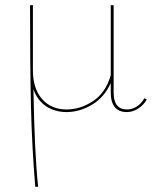

<svg xmlns="http://www.w3.org/2000/svg" viewBox="-20 -426 588 735"><path d="M542 -45Q529 -23 508.5 -10Q488 3 465 3Q435 3 419.5 -16Q404 -35 404 -72V-108Q379 -53 332 -25Q285 3 235 3Q191 3 157.5 -18.5Q124 -40 108 -84Q112 157 126 289H115Q102 134 98.5 -20Q95 -174 95 -406H106V-157Q106 -87 141 -47Q176 -7 235 -7Q287 -7 335.5 -38.5Q384 -70 404 -138V-406H415V-72Q415 -7 466 -7Q485 -7 502.5 -17.5Q520 -28 533 -50Z"/></svg>

Font: Ysabeau Hairline
Style: Regular
Weight: 100
Designer: Christian Thalmann (Catharsis Fonts)
Version: Version 0.003